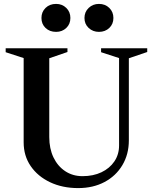

<svg xmlns="http://www.w3.org/2000/svg" viewBox="-20 -947 790 982"><path d="M380 15Q299 15 236 -15Q173 -45 137 -97.5Q101 -150 101 -219V-650L9 -680V-700H325V-681L232 -649V-246Q232 -187 253.5 -142Q275 -97 313.5 -71.5Q352 -46 402 -46Q457 -46 499 -66Q541 -86 565 -121.5Q589 -157 589 -203V-650L497 -680V-700H733V-681L639 -649V-229Q639 -158 606 -102.5Q573 -47 514.5 -16Q456 15 380 15ZM486 -784Q455 -784 433.5 -804Q412 -824 412 -855Q412 -886 433.5 -906.5Q455 -927 486 -927Q518 -927 539 -906.5Q560 -886 560 -855Q560 -824 539 -804Q518 -784 486 -784ZM267 -784Q234 -784 213 -804Q192 -824 192 -855Q192 -886 213 -906.5Q234 -927 267 -927Q298 -927 319 -906.5Q340 -886 340 -855Q340 -824 319 -804Q298 -784 267 -784Z"/></svg>

Font: Wittgenstein Semibold
Style: Regular
Weight: 600
Designer: Jörg Drees
Foundry: Jörg Drees
Version: Version 1.303; ttfautohint (v1.8.4.7-5d5b)